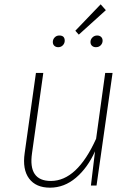

<svg xmlns="http://www.w3.org/2000/svg" viewBox="-20 -857 617 887"><path d="M445 -837 469 -810 344 -697 328 -715ZM249 -639Q238 -639 231 -645.5Q224 -652 224 -663Q224 -675 232.5 -684Q241 -693 254 -693Q279 -693 279 -669Q279 -657 270.5 -648Q262 -639 249 -639ZM423 -639Q412 -639 405 -645.5Q398 -652 398 -663Q398 -675 407 -684Q416 -693 429 -693Q440 -693 447 -686.5Q454 -680 454 -669Q454 -657 445.5 -648Q437 -639 423 -639ZM211 10Q146 10 114.5 -32Q83 -74 94 -150L146 -520H180L128 -150Q109 -21 215 -21Q336 -21 424 -216L466 -520H500L426 0H400L419 -158Q385 -82 331 -36Q277 10 211 10Z"/></svg>

Font: Fira Sans UltraLight
Style: Italic
Weight: 200
Italic angle: -8°
Designer: Carrois Corporate & Edenspiekermann AG
Foundry: Carrois Corporate GbR & Edenspiekermann AG
Version: Version 4.203;PS 004.203;hotconv 1.0.88;makeotf.lib2.5.64775